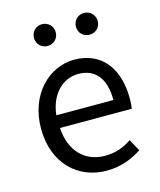

<svg xmlns="http://www.w3.org/2000/svg" viewBox="-116 -850 786 946"><g transform="rotate(-15 277.0 -377.0)"><path d="M188 -656C220 -656 244 -680 244 -711C244 -743 220 -767 188 -767C157 -767 133 -743 133 -711C133 -680 157 -656 188 -656ZM403 -656C434 -656 458 -680 458 -711C458 -743 434 -767 403 -767C371 -767 347 -743 347 -711C347 -680 371 -656 403 -656ZM311 13C387 13 443 -12 491 -43L458 -103C418 -76 375 -60 322 -60C218 -60 149 -133 142 -250H508C511 -263 512 -282 512 -302C512 -457 434 -557 296 -557C170 -557 51 -447 51 -271C51 -91 167 13 311 13ZM432 -315H141C152 -422 220 -484 297 -484C382 -484 432 -428 432 -315Z"/></g></svg>

Font: Spoqa Han Sans Neo
Style: Regular
Weight: 400
Designer: [Spoqa Han Sans Neo] Dong-huui Kim ___ Younghwa Kang ___ Yujin Lee ___ [Noto Sans] Ryoko NISHIZUKA ____ (kana & ideograp
Foundry: Spoqa (http://www.spoqa-han-sans.com)
Version: Version 1.100;hotconv 1.0.109;makeotfexe 2.5.65596